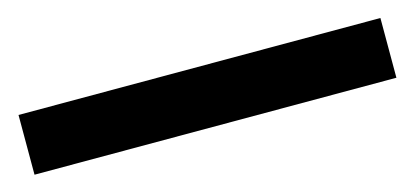

<svg xmlns="http://www.w3.org/2000/svg" viewBox="-27 -55 576 267"><g transform="rotate(-15 261.5 79.0)"><path d="M1 122V36H522V122Z"/></g></svg>

Font: Cabin
Style: Regular
Weight: 400
Width: 4
Designer: Pablo Impallari
Foundry: Pablo Impallari. http://www.impallari.com Igino Marini. http://www.ikern.com
Version: Version 3.001